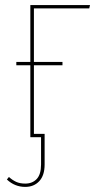

<svg xmlns="http://www.w3.org/2000/svg" viewBox="-20 -538 383 753"><path d="M113 -505V-295H225V-282H113V-13H155V107Q155 150 134 172.5Q113 195 79 195Q38 195 7 166L15 156Q28 168 43 175Q58 182 79 182Q107 182 124 164Q141 146 141 107V0H99V-282H44V-295H99V-518H333L330 -505Z"/></svg>

Font: Fira Sans Compressed Hair
Style: Regular
Weight: 100
Width: 1
Designer: bBox Type GmbH & Carrois Corporate GbR & Edenspiekermann AG
Foundry: bBox Type GmbH & Carrois Corporate GbR & Edenspiekermann AG
Version: Version 4.301